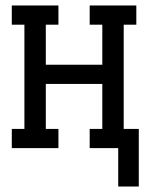

<svg xmlns="http://www.w3.org/2000/svg" viewBox="-20 -540 540 700"><path d="M411 140V0H307V-70H353V-234H147V-70H193V0H23V-70H69V-450H23V-520H193V-450H147V-304H353V-450H307V-520H477V-450H431V-70H486V140Z"/></svg>

Font: Iosevka Gothic
Style: Regular
Weight: 400
Monospace: yes
Designer: Belleve Invis
Foundry: Belleve Invis
Version: Version 15.5.1; ttfautohint (v1.8.4)